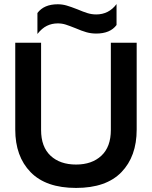

<svg xmlns="http://www.w3.org/2000/svg" viewBox="-20 -909 747 944"><path d="M164 -845Q196 -888 264 -888Q286 -888 307 -882Q328 -876 361 -863Q389 -851 410 -844.5Q431 -838 453 -838Q515 -838 553 -889V-786Q522 -744 453 -744Q428 -744 405 -750.5Q382 -757 352 -770Q322 -782 303.5 -788Q285 -794 264 -794Q235 -794 210.5 -782Q186 -770 164 -742ZM55 -272V-699H182V-270Q182 -187 228.5 -143.5Q275 -100 354 -100Q432 -100 478.5 -143.5Q525 -187 525 -270V-699H652V-272Q652 -140 577 -62.5Q502 15 354 15Q206 15 130.5 -62.5Q55 -140 55 -272Z"/></svg>

Font: Prompt Medium
Style: Regular
Weight: 500
Designer: Katatrad Team
Foundry: CadsonDemak
Version: Version 1.001